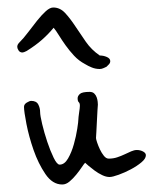

<svg xmlns="http://www.w3.org/2000/svg" viewBox="-20 -580 409 512"><path d="M369 -166Q369 -157 357 -147Q345 -137 329 -128.5Q313 -120 296.5 -114Q280 -108 272 -108Q263 -108 252.5 -113Q242 -118 232.5 -125Q223 -132 216 -138Q209 -144 207 -146Q204 -143 198 -134Q192 -125 183.5 -114.5Q175 -104 165.5 -96Q156 -88 146 -88Q120 -88 101 -116Q82 -144 69.5 -180Q57 -216 50.5 -249.5Q44 -283 44 -295Q44 -302 51.5 -306.5Q59 -311 63 -311Q77 -311 82 -301.5Q87 -292 87 -281Q87 -272 92.5 -249Q98 -226 106 -202Q114 -178 123 -159.5Q132 -141 139 -141Q152 -141 161.5 -157.5Q171 -174 177 -195.5Q183 -217 186 -236.5Q189 -256 189 -262Q189 -263 189.5 -268.5Q190 -274 191 -280Q192 -286 192.5 -291Q193 -296 193 -298Q193 -305 190 -307.5Q187 -310 187 -318Q187 -324 193 -329.5Q199 -335 219 -335Q227 -335 231.5 -330.5Q236 -326 238 -320Q240 -314 240.5 -308.5Q241 -303 241 -301Q241 -300 240 -287Q239 -274 238.5 -258.5Q238 -243 237 -229Q236 -215 236 -212Q236 -209 239 -200Q242 -191 246.5 -181.5Q251 -172 257 -164.5Q263 -157 270 -157Q282 -157 292.5 -160.5Q303 -164 312.5 -168.5Q322 -173 330 -176.5Q338 -180 345 -180Q354 -180 361.5 -176Q369 -172 369 -166ZM264 -402Q262 -401 256.5 -398.5Q251 -396 246 -396Q235 -396 225 -400Q215 -404 207 -409Q190 -418 177.5 -431.5Q165 -445 155 -459Q145 -473 137 -486Q129 -499 123 -506Q109 -489 92 -474Q75 -459 51 -444Q43 -440 40 -440Q33 -440 29.5 -445.5Q26 -451 26 -455Q26 -461 31 -466Q43 -478 55 -494Q67 -510 79 -525Q91 -540 102 -550Q113 -560 122 -560Q140 -560 153.5 -545.5Q167 -531 180.5 -510.5Q194 -490 209 -468.5Q224 -447 246 -432Q256 -432 265 -428Q274 -424 274 -417Q274 -412 270 -408Q266 -404 264 -402Z"/></svg>

Font: Reenie Beanie
Style: Regular
Weight: 500
Designer: James Grieshaber
Foundry: James Grieshaber
Version: Version 1.000